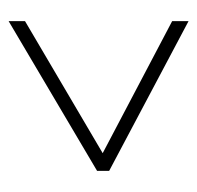

<svg xmlns="http://www.w3.org/2000/svg" viewBox="-26 -576 457 445"><g transform="rotate(90 202.5 -353.5)"><path d="M29 -183V-145L376 -350V-378L29 -562V-524L335 -363Z"/></g></svg>

Font: Noto Sans Myanmar ExtraCondensed ExtraLight
Style: Regular
Weight: 200
Width: 2
Designer: Monotype Design Team
Foundry: Monotype Imaging Inc.
Version: Version 2.107